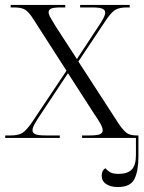

<svg xmlns="http://www.w3.org/2000/svg" viewBox="-20 -556 579 774"><path d="M1 0V-10H24Q55 -10 71.5 -21Q88 -32 111 -66L248 -271L117 -475Q97 -507 82 -516.5Q67 -526 38 -526H23V-536H243V-526H226Q197 -526 186.5 -521.5Q176 -517 176 -507Q176 -498 183.5 -485Q191 -472 203 -452L290 -318L373 -444Q388 -466 396 -481Q404 -496 404 -505Q404 -516 392.5 -521Q381 -526 351 -526H303V-536H503V-526H491Q460 -526 443.5 -515.5Q427 -505 404 -470L296 -308L456 -61Q476 -31 490 -20.5Q504 -10 531 -10H538V77Q538 133 522 165.5Q506 198 455 198Q426 198 408 186Q390 174 390 152Q390 131 405 122Q413 132 424.5 138.5Q436 145 458 145Q494 145 511 127.5Q528 110 528 69V0H311V-10H340Q372 -10 383 -15Q394 -20 394 -31Q394 -41 384.5 -58Q375 -75 359 -98L254 -261L142 -92Q127 -70 119 -55Q111 -40 111 -31Q111 -20 122.5 -15Q134 -10 164 -10H221V0Z"/></svg>

Font: Noto Serif Display Light
Style: Regular
Weight: 300
Designer: Monotype Design Team
Foundry: Monotype Imaging Inc.
Version: Version 2.009